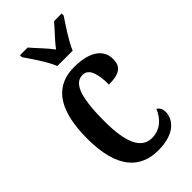

<svg xmlns="http://www.w3.org/2000/svg" viewBox="-241 -829 902 902"><g transform="rotate(-45 210.0 -378.0)"><path d="M181 -606H283C301 -651 345 -715 370 -753V-766H319C295 -736 256 -699 232 -665C207 -699 169 -736 144 -766H93V-753C119 -715 164 -651 181 -606ZM237 10C352 10 389 -49 389 -94C389 -114 381 -126 368 -135C350 -90 313 -52 257 -52C185 -52 154 -127 154 -266C154 -442 186 -493 236 -493C279 -493 291 -438 291 -373C369 -373 390 -399 390 -444C390 -505 340 -547 233 -547C124 -547 39 -480 39 -265C39 -66 119 10 237 10Z"/></g></svg>

Font: Noto Serif Hebrew ExtraCondensed SemiBold
Style: Regular
Weight: 600
Width: 2
Designer: Monotype Design Team
Foundry: Monotype Imaging Inc.
Version: Version 2.004